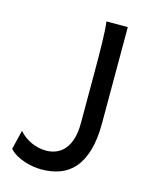

<svg xmlns="http://www.w3.org/2000/svg" viewBox="-110 -786 692 871"><g transform="rotate(15 235.5 -350.5)"><path d="M380.9 -712.9V-261.2Q380.9 -185.1 365.2 -132.8Q349.6 -80.6 321.5 -48.3Q293.5 -16.1 254.4 -2Q215.3 12.2 168.5 12.2Q150.9 12.2 130.1 9Q109.4 5.9 88.4 -1Q67.4 -7.8 48.8 -18.6Q30.3 -29.3 17.1 -43.9L39.1 -134.3Q51.3 -120.1 66.4 -109.1Q81.5 -98.1 97.9 -90.8Q114.3 -83.5 131.6 -79.6Q148.9 -75.7 166 -75.7Q192.9 -75.7 215.3 -85.2Q237.8 -94.7 253.9 -114.5Q270 -134.3 279.1 -164.6Q288.1 -194.8 288.1 -236.8V-478.5Q288.1 -514.2 287.8 -548.1Q287.6 -582 286.9 -612.1Q286.1 -642.1 284.7 -667.7Q283.2 -693.4 280.8 -712.9Z"/></g></svg>

Font: Andika New Basic
Style: Regular
Weight: 400
Designer: Victor Gaultney, Annie Olsen, Julie Remington, Don Collingsworth, Eric Hays
Foundry: SIL International
Version: Version 5.500